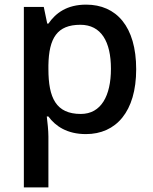

<svg xmlns="http://www.w3.org/2000/svg" viewBox="-20 -569 660 829"><path d="M352 -549C268 -549 220 -512 189 -467H184L169 -539H83V240H189V20C189 -5 185 -42 182 -66H189C219 -25 269 10 351 10C481 10 568 -87 568 -270C568 -455 482 -549 352 -549ZM327 -462C417 -462 459 -389 459 -272C459 -156 417 -77 329 -77C222 -77 189 -146 189 -271V-287C191 -405 227 -462 327 -462Z"/></svg>

Font: Noto Sans Bamum Medium
Style: Regular
Weight: 500
Designer: Monotype Design Team
Foundry: Monotype Imaging Inc.
Version: Version 2.002